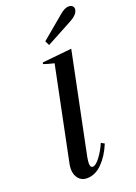

<svg xmlns="http://www.w3.org/2000/svg" viewBox="-175 -1003 763 1081"><g transform="rotate(-20 206.5 -462.5)"><path d="M193 -795 328 -908Q359 -935 383 -935Q400 -935 407.5 -925Q415 -915 412 -903Q406 -876 366 -854L206 -768ZM82 -70Q82 -84 85 -99L200 -661Q161 -670 137 -679L139 -688L316 -706L192 -101Q188 -77 188 -66Q188 -40 203 -40Q222 -40 248.5 -76Q275 -112 291 -151L311 -140Q284 -74 242.5 -32Q201 10 150 10Q120 10 101 -12Q82 -34 82 -70Z"/></g></svg>

Font: Trirong Medium
Style: Italic
Weight: 500
Italic angle: -12°
Designer: Katatrad Team
Foundry: CadsonDemak
Version: Version 1.001